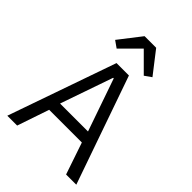

<svg xmlns="http://www.w3.org/2000/svg" viewBox="-265 -1053 1171 1171"><g transform="rotate(45 320.5 -467.5)"><path d="M530 0 460 -206H178L108 0H23L267 -698H374L618 0ZM321 -620H316L198 -280H439ZM372 -935 483 -792 439 -761 322 -878 205 -761 161 -792 272 -935Z"/></g></svg>

Font: IBM Plex Sans Devanagari
Style: Regular
Weight: 400
Designer: Mike Abbink, Paul van der Laan, Pieter van Rosmalen, Erin McLaughlin
Foundry: Bold Monday
Version: Version 1.1